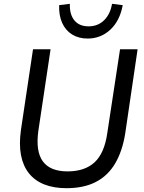

<svg xmlns="http://www.w3.org/2000/svg" viewBox="-20 -977 754 1006"><path d="M328 9Q262 9 212.5 -10.5Q163 -30 132 -68.5Q101 -107 90 -164Q79 -221 90 -298L153 -719H245L181 -292Q166 -184 204.5 -131.5Q243 -79 334 -79Q424 -79 475.5 -126.5Q527 -174 542 -279L609 -719H701L636 -277Q621 -184 583 -120Q545 -56 482 -23.5Q419 9 328 9ZM439 -775Q392 -775 357.5 -796.5Q323 -818 305.5 -857.5Q288 -897 290 -950L346 -957Q344 -902 369.5 -870.5Q395 -839 444 -839Q493 -839 525.5 -871Q558 -903 567 -957L623 -950Q608 -868 558 -821.5Q508 -775 439 -775Z"/></svg>

Font: Nunitoga
Style: Medium Italic
Weight: 500
Italic angle: -9°
Designer: Vernon Adams
Foundry: Vernon Adams
Version: Version 1.0